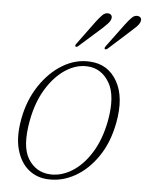

<svg xmlns="http://www.w3.org/2000/svg" viewBox="-49 -671 551 719"><g transform="rotate(5 227.0 -311.5)"><path d="M277 -445Q345 -441.5 379 -382Q413 -322.5 394.5 -225Q380.5 -151 344.5 -98Q308.5 -45 259.8 -17.5Q211 10 158.5 7.5Q115.5 6 84 -20.2Q52.5 -46.5 39.5 -94.8Q26.5 -143 39.5 -211.5Q53 -281.5 89 -335.5Q125 -389.5 174.2 -419Q223.5 -448.5 277 -445ZM166 -11.5Q207.5 -10 247.5 -35Q287.5 -60 318.2 -109.2Q349 -158.5 362.5 -228.5Q380.5 -325 351.2 -374.2Q322 -423.5 269.5 -426.5Q227 -429 186.5 -402.5Q146 -376 115.2 -326Q84.5 -276 71.5 -207Q52.5 -107.5 82 -60.5Q111.5 -13.5 166 -11.5ZM394 -594Q407.5 -612 417.8 -622.2Q428 -632.5 440 -631Q448 -630 451.8 -624Q455.5 -618 451.5 -608.5Q448 -599.5 439.8 -591.5Q431.5 -583.5 422 -575L339 -500Q331.5 -493.5 327.5 -497Q324.5 -500 331 -509ZM283.5 -594Q297 -612 307.2 -622.2Q317.5 -632.5 330 -631Q338 -630 341.5 -624Q345 -618 341.5 -608.5Q338 -599.5 329.8 -591.5Q321.5 -583.5 312.5 -574.5L228.5 -500Q221.5 -493.5 217.5 -497Q214 -500 221 -509Z"/></g></svg>

Font: Fraunces 72pt S050 Thin
Style: Italic
Weight: 100
Italic angle: -16°
Version: Version 1.000; ttfautohint (v1.8.3)